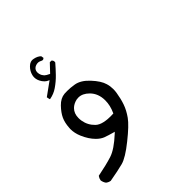

<svg xmlns="http://www.w3.org/2000/svg" viewBox="-186 -431 864 864"><g transform="rotate(-45 246.0 1.0)"><path d="M323.2 34.2Q323.2 15.1 317.9 -2Q310.1 -29.8 278.3 -64Q247.1 -97.7 214.4 -103Q190.9 -106.9 169.9 -106.9Q161.1 -106.9 153.3 -106.4Q126.5 -104 104 -80.6Q81.5 -57.1 71.5 -35.4Q61.5 -13.7 59.6 17.1Q59.1 21 59.1 24.4Q59.1 50.8 70.3 77.1Q85.9 113.8 108.9 136.7Q124 151.9 140.6 158.7Q162.1 166.5 184.1 172.4L191.9 174.3L186 180.2Q133.8 228.5 97.2 240.2Q60.5 252 1 263.7Q-5.9 272.9 -7.8 284.2Q-5.9 297.9 2 308.6Q11.2 315.9 22.9 317.9Q78.6 308.1 110.8 299.6Q143.1 291 200.2 245.1Q257.8 199.2 277.6 171.4Q297.4 143.6 306.9 116.2Q316.4 88.9 321.3 57.1Q323.2 45.4 323.2 34.2ZM245.6 111.8Q235.4 112.3 227.8 112.3Q220.2 112.3 210 111.6Q199.7 110.8 188 108.4Q165 103.5 152.3 91.3Q127.4 67.4 121.6 33.7Q120.1 24.4 120.1 15.6Q120.1 -13.2 137.7 -30.8Q151.4 -44.4 173.3 -49.3Q179.2 -50.3 185.1 -50.3Q210.9 -50.3 234.4 -26.9Q261.7 0.5 261.7 44.4Q261.7 76.7 246.6 109.4ZM223.6 -240.2Q223.6 -248 216.8 -253.4H206.5L170.4 -215.3Q161.1 -219.7 155.8 -222.9Q150.4 -226.1 147.5 -229Q144.5 -231.9 143.6 -233.9Q140.6 -237.3 138.7 -241.2Q134.3 -251 134.3 -259.8Q134.3 -272.5 142.1 -280.3Q147 -285.2 153.8 -287.4Q160.6 -289.6 164.3 -289.6Q168 -289.6 169.9 -289.6Q177.2 -288.6 184.1 -284.7Q188 -282.7 191.4 -282.7Q195.8 -282.7 200.2 -287.6L198.2 -299.8Q186.5 -311.5 166.5 -315.4Q162.1 -316.4 159.9 -316.4Q157.7 -316.4 154.8 -316.4Q151.9 -316.4 147.5 -314.9Q138.7 -312 130.4 -303.7Q114.7 -288.1 109.9 -267.6Q108.4 -261.2 108.4 -254.4Q108.4 -237.8 119.6 -220.7Q129.4 -206.1 142.1 -200.2L148.9 -197.3L85.4 -151.4L88.4 -136.7L90.3 -135.3Q117.7 -140.1 139.6 -155.3Q164.6 -172.4 184.8 -193.4Q205.1 -214.4 223.1 -235.4Q223.6 -237.8 223.6 -240.2Z"/></g></svg>

Font: Bakudai
Style: Light
Weight: 300
Version: Version 1.48